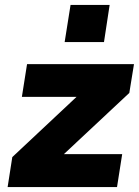

<svg xmlns="http://www.w3.org/2000/svg" viewBox="-20 -761 567 781"><path d="M11 0 30 -122 333 -406 328 -367H69L90 -500H525L506 -383L196 -93L202 -134H477L456 0ZM243 -590 267 -741H426L403 -590Z"/></svg>

Font: Nunito Sans 9pt Black
Style: Italic
Weight: 900
Italic angle: -9°
Version: Version 3.101;gftools[0.9.27]